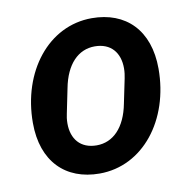

<svg xmlns="http://www.w3.org/2000/svg" viewBox="-66 -600 678 679"><g transform="rotate(-10 272.5 -261.0)"><path d="M239 12C395 12 508 -133 508 -317C508 -456 428 -534 306 -534C150 -534 37 -389 37 -205C37 -66 117 12 239 12ZM246 -88C188 -88 157 -126 157 -182C157 -196 159 -209 161 -217L179 -305C195 -389 240 -434 299 -434C357 -434 388 -396 388 -340C388 -326 386 -314 384 -304L366 -217C350 -133 305 -88 246 -88Z"/></g></svg>

Font: Braiins Sans SemiBold
Style: Italic
Weight: 600
Italic angle: -11.31°
Designer: Mike Abbink, Paul van der Laan, Pieter van Rosmalen, Jiri Chlebus, Lubos Buracinsky
Foundry: Bold Monday, Sudetype
Version: Version 1.000;hotconv 1.0.109;makeotfexe 2.5.65596